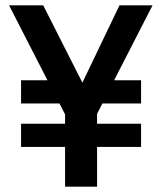

<svg xmlns="http://www.w3.org/2000/svg" viewBox="-20 -700 606 720"><path d="M509 -149H344V0H224V-149H59V-236H224V-271L203 -312H59V-399H158L14 -680H142L289 -390L428 -680H552L408 -399H509V-312H364L344 -273V-236H509Z"/></svg>

Font: Inria Sans
Style: Bold
Weight: 700
Designer: Black Foundry Team
Foundry: Black Foundry
Version: Version 1.2; ttfautohint (v1.8.3)